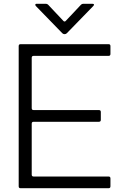

<svg xmlns="http://www.w3.org/2000/svg" viewBox="-20 -997 649 1017"><path d="M89 0Q79 0 79 -10V-753Q79 -763 89 -763H555Q565 -763 565 -753V-711Q565 -701 555 -701H158Q148 -701 148 -691V-424Q148 -414 158 -414H504Q514 -414 514 -404V-362Q514 -352 504 -352H158Q148 -352 148 -342V-72Q148 -62 158 -62H555Q565 -62 565 -52V-10Q565 0 555 0ZM310 -821 170 -965Q167 -968 167 -972Q167 -977 175 -977H223Q230 -977 235 -972L315 -887Q318 -883 322 -883Q326 -883 329 -887L409 -972Q414 -977 421 -977H469Q476 -977 477.5 -973.5Q479 -970 474 -965L334 -821Q329 -816 322 -816Q315 -816 310 -821Z"/></svg>

Font: Open Sauce Two Light
Style: Regular
Weight: 300
Designer: Alfredo Marco Pradil
Foundry: Creative Sauce Fz LLC
Version: Version 1.477